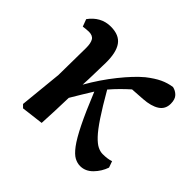

<svg xmlns="http://www.w3.org/2000/svg" viewBox="-128 -641 802 802"><g transform="rotate(45 273.0 -240.0)"><path d="M94 12 81 -1 100 -191 102 -353Q102 -381 93.5 -395Q85 -409 62 -409Q55 -409 46 -408Q37 -407 29 -406L17 -438Q34 -462 58 -475.5Q82 -489 112 -489Q162 -489 183.5 -458.5Q205 -428 204 -366Q203 -338 202.5 -303.5Q202 -269 200 -234Q237 -299 281.5 -354.5Q326 -410 363 -441Q395 -466 420.5 -478Q446 -490 474 -494Q492 -490 504.5 -477Q517 -464 517 -438Q517 -406 491.5 -389.5Q466 -373 421 -370L360 -366Q341 -349 322.5 -330.5Q304 -312 287 -292Q325 -226 352 -185.5Q379 -145 399 -124Q419 -103 434.5 -95.5Q450 -88 464 -88Q494 -88 513 -95L523 -67Q512 -35 488 -10.5Q464 14 433 14Q416 14 399 5Q382 -4 362 -30.5Q342 -57 316 -109.5Q290 -162 255 -248Q241 -225 227 -202.5Q213 -180 198 -154Q197 -115 195.5 -75Q194 -35 192 0Z"/></g></svg>

Font: Source Serif 4 Semibold
Style: Regular
Weight: 600
Designer: Frank Grießhammer
Foundry: Adobe
Version: Version 4.005;hotconv 1.1.0;makeotfexe 2.6.0